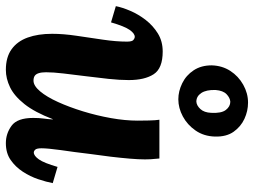

<svg xmlns="http://www.w3.org/2000/svg" viewBox="-124 -712 846 639"><g transform="rotate(90 298.5 -392.0)"><path d="M211 11Q169 11 142.5 -8Q116 -27 103.5 -61.5Q91 -96 91 -143Q91 -180 97.5 -224Q104 -268 110.5 -312Q117 -356 117 -392Q117 -409 111.5 -413.5Q106 -418 101 -418Q90 -418 78 -401Q66 -384 53 -339L-1 -355Q3 -376 14.5 -403Q26 -430 45 -454.5Q64 -479 90 -495Q116 -511 150 -511Q206 -511 225.5 -481Q245 -451 245 -398Q245 -368 241 -330.5Q237 -293 232 -254Q227 -215 223 -180.5Q219 -146 219 -123Q219 -108 222 -98.5Q225 -89 231 -85Q237 -81 247 -81Q264 -81 282.5 -103Q301 -125 318 -162.5Q335 -200 349 -245.5Q363 -291 371.5 -338.5Q380 -386 380 -428Q380 -442 379.5 -465Q379 -488 377 -500H506Q508 -479 508.5 -470.5Q509 -462 509 -452Q509 -431 506.5 -401.5Q504 -372 500 -338Q496 -304 491 -270Q488 -243 484.5 -218Q481 -193 478 -171.5Q475 -150 473.5 -133.5Q472 -117 472 -108Q472 -92 476.5 -87Q481 -82 486 -82Q497 -82 509 -99Q521 -116 534 -161L588 -145Q584 -124 575 -97Q566 -70 550 -45.5Q534 -21 511 -5Q488 11 455 11Q423 11 397 -8Q371 -27 371 -80Q371 -100 373 -114Q375 -128 376 -145H375Q352 -85 325 -51Q298 -17 269 -3Q240 11 211 11ZM309 -563Q282 -563 255.5 -576Q229 -589 212.5 -614Q196 -639 196 -674Q197 -709 214.5 -736Q232 -763 260.5 -779Q289 -795 320 -795Q348 -795 374 -783Q400 -771 417 -747Q434 -723 433 -685Q432 -648 413 -620.5Q394 -593 366 -578Q338 -563 309 -563ZM317 -623Q330 -624 341.5 -636.5Q353 -649 354 -672Q356 -706 344.5 -721Q333 -736 317 -736Q304 -735 292 -723.5Q280 -712 278 -687Q277 -656 288 -639.5Q299 -623 317 -623Z"/></g></svg>

Font: Lora
Style: Bold Italic
Weight: 700
Italic angle: -3°
Designer: Olga Karpushina, Alexei Vanyashin (Cyrillic)
Foundry: Cyreal
Version: Version 3.004